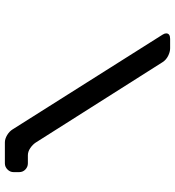

<svg xmlns="http://www.w3.org/2000/svg" viewBox="14 -714 701 768"><g transform="rotate(90 364.0 -329.5)"><path d="M497 -30Q505 -17 520 -8Q535 1 549 1H633Q647 1 657.5 -9.5Q668 -20 668 -34V-56Q668 -71 657.5 -81Q647 -91 633 -91H601Q586 -91 572 -100.5Q558 -110 550 -122L228 -630Q219 -644 203 -652Q187 -660 173 -660H135Q113 -660 113 -644Q113 -638 118 -630Z"/></g></svg>

Font: WDXL Lubrifont TC
Style: Regular
Weight: 400
Designer: [WDXL Lubrifont] Copyright 2020-2022 (c) NightFurySL2001, Skr-ZERO; [ZCOOL QingKe HuangYou] Copyright 2018-2022 (c) The 
Version: Version 2.001;hotconv 1.1.1;makeotfexe 2.6.0